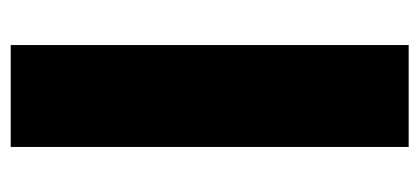

<svg xmlns="http://www.w3.org/2000/svg" viewBox="-232 -550 782 358"><g transform="rotate(90 159.0 -371.0)"><path d="M64 -742H254V0H64Z"/></g></svg>

Font: CMG Sans ExtraBold
Style: Regular
Weight: 800
Designer: Julieta Ulanovsky
Foundry: Julieta Ulanovsky
Version: Version 7.200